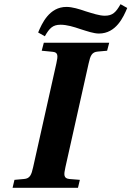

<svg xmlns="http://www.w3.org/2000/svg" viewBox="-20 -896 627 916"><path d="M40 0H352L361 -38L311 -42C283 -45 284 -62 292 -98L403 -594C411 -630 418 -648 447 -650L491 -654L501 -692H189L179 -654L230 -649C258 -647 257 -630 249 -594L138 -98C130 -62 123 -44 94 -42L49 -38ZM162 -741 194 -723C216 -762 232 -778 269 -778C299 -778 332 -768 364 -757C396 -747 427 -736 452 -736C534 -736 569 -815 587 -858L555 -876C533 -837 517 -821 480 -821C454 -821 422 -832 389 -842C357 -853 325 -863 297 -863C215 -863 180 -784 162 -741Z"/></svg>

Font: Heuristica
Style: Bold Italic
Weight: 700
Italic angle: -13°
Version: Version 1.0.1